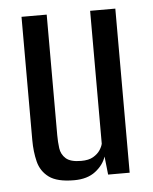

<svg xmlns="http://www.w3.org/2000/svg" viewBox="-43 -532 461 577"><g transform="rotate(-5 187.5 -243.5)"><path d="M158 8Q107 8 82.5 -10Q58 -28 50.5 -58Q43 -88 43 -123V-495H119V-131Q119 -111 121.5 -92Q124 -73 138 -60.5Q152 -48 184 -48Q207 -48 220.5 -56Q234 -64 241 -74.5Q248 -85 250 -94V-495H326V0H261L255 -55Q247 -30 222.5 -11Q198 8 158 8Z"/></g></svg>

Font: Alumni Sans Thin Medium
Style: Regular
Weight: 500
Version: Version 1.018